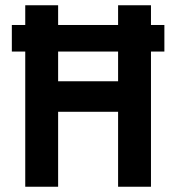

<svg xmlns="http://www.w3.org/2000/svg" viewBox="-20 -710 670 730"><path d="M76 0V-514H25V-615H76V-690H201V-615H429V-690H554V-615H605V-514H554V0H429V-285H201V0ZM201 -401H429V-514H201Z"/></svg>

Font: Radio Canada Condensed SemiBold
Style: Regular
Weight: 600
Width: 3
Designer: Charles Daoud, Etienne Aubert Bonn, Alexandre Saumier Demers, Jacques Le Bailly
Foundry: Radio-Canada
Version: Version 2.104; ttfautohint (v1.8.4.7-5d5b);gftools[0.9.28.de